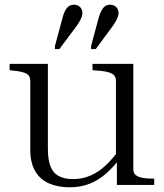

<svg xmlns="http://www.w3.org/2000/svg" viewBox="-20 -788 700 818"><path d="M184 -516V-155Q184 -108 195 -79.5Q206 -51 230 -38Q254 -25 291 -25Q331 -25 365.5 -40Q400 -55 431 -84Q462 -113 490 -154L496 -119Q466 -79 433.5 -50Q401 -21 362.5 -5.5Q324 10 276 10Q226 10 188 -7Q150 -24 129.5 -59.5Q109 -95 109 -150V-444Q109 -466 91 -475Q73 -484 36 -487L21 -489V-516ZM548 -516V-66Q548 -51 558 -42.5Q568 -34 586 -30.5Q604 -27 628 -27H637V0H478V-108L474 -111V-444Q474 -466 454.5 -475.5Q435 -485 396 -487L374 -489V-516ZM247 -714Q254 -741 265.5 -754.5Q277 -768 295 -768Q311 -768 321 -758Q331 -748 331 -733Q331 -721 324.5 -707.5Q318 -694 307 -678L233 -579H214V-592ZM401 -714Q409 -741 420 -754.5Q431 -768 449 -768Q465 -768 475 -758Q485 -748 485 -733Q485 -721 478.5 -707.5Q472 -694 461 -678L388 -579H368V-592Z"/></svg>

Font: Roboto Serif 120pt Expanded Light
Style: Regular
Weight: 300
Width: 7
Designer: Greg Gazdowicz
Foundry: Commercial Type
Version: Version 1.008